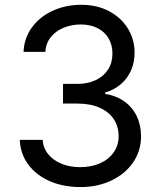

<svg xmlns="http://www.w3.org/2000/svg" viewBox="-20 -757 658 787"><path d="M61 -183.6H154.8Q157.2 -149.9 178 -124.5Q198.7 -99.1 232.9 -85.4Q267.1 -71.8 308.6 -71.8Q354 -71.8 389.9 -87.6Q425.8 -103.5 446 -132.6Q466.3 -161.6 466.3 -198.7Q466.3 -238.3 446.3 -268.6Q426.3 -298.8 388.2 -315.7Q350.1 -332.5 297.4 -332.5H238.3V-413.1H297.4Q339.4 -413.1 372.1 -428.5Q404.8 -443.8 422.9 -471.9Q440.9 -500 440.9 -537.1Q440.9 -572.8 425 -599.9Q409.2 -627 379.6 -641.8Q350.1 -656.7 311 -656.7Q273.4 -656.7 240.7 -643.3Q208 -629.9 187.7 -604.2Q167.5 -578.6 166 -544.4H76.7Q78.6 -600.1 110.6 -644.3Q142.6 -688.5 196 -712.9Q249.5 -737.3 313 -737.3Q378.9 -737.3 428.5 -710.4Q478 -683.6 504.9 -638.9Q531.7 -594.2 531.7 -542Q531.7 -501.5 517.1 -468.3Q502.4 -435.1 475.3 -411.9Q448.2 -388.7 411.1 -377.9V-372.1Q457 -364.7 490.2 -340.8Q523.4 -316.9 540.8 -280.3Q558.1 -243.7 558.1 -197.8Q558.1 -139.2 525.9 -91.8Q493.7 -44.4 437 -17.3Q380.4 9.8 310.1 9.8Q239.3 9.8 183.6 -14.6Q127.9 -39.1 95.7 -82.8Q63.5 -126.5 61 -183.6Z"/></svg>

Font: Raveo Variable
Style: Regular
Weight: 400
Designer: Jakub Foglar, Rasmus Andersson (Inter)
Foundry: Jakubfoglar.com
Version: Version 1.000;Glyphs 3.2.3 (3260)